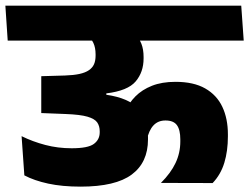

<svg xmlns="http://www.w3.org/2000/svg" viewBox="-44 -664 906 698"><path d="M500.5 -516.5H842L833 -643.5H491.5ZM541 1 729 1.5Q758.5 -29.5 771.5 -72.2Q784.5 -115 784.5 -168V-175.5Q784.5 -233 764.2 -275.8Q744 -318.5 702 -342.5Q660 -366.5 594 -366.5Q544.5 -366.5 508.5 -352.2Q472.5 -338 448.2 -313.5Q424 -289 409.5 -257L490 -155.5Q497 -190 513.8 -208Q530.5 -226 557.5 -226Q587 -226 599.2 -209Q611.5 -192 611.5 -157.5V-149.5Q611.5 -108 594.2 -71.5Q577 -35 541 1ZM-16 -516.5H557.5L549 -643.5H-24.5ZM444 -542H266.5Q287 -526 295.2 -508.5Q303.5 -491 303.5 -466.5V-462Q303.5 -443.5 297.8 -430.5Q292 -417.5 279.2 -408.8Q266.5 -400 245 -395.2Q223.5 -390.5 192 -389.5L106 -387V-253L195 -249.5Q247.5 -247.5 274 -239.8Q300.5 -232 309.5 -218.8Q318.5 -205.5 318.5 -187V-183Q318.5 -156.5 297.2 -140.8Q276 -125 216.5 -125Q166.5 -125 120.8 -137Q75 -149 34.5 -169L44.5 -26.5Q80.5 -7.5 131.2 3.5Q182 14.5 249 14.5Q376 14.5 435 -29.5Q494 -73.5 494 -157V-166Q494 -230.5 459.2 -269Q424.5 -307.5 342.5 -319.5V-324.5Q420.5 -334 449.2 -368Q478 -402 478 -451.5V-457Q478 -484.5 470 -505Q462 -525.5 444 -542Z"/></svg>

Font: Anek Devanagari ExtraBold
Style: Regular
Weight: 800
Designer: Kailash Malviya (Devanagari) & Yesha Goshar (Latin)
Foundry: Ek Type
Version: Version 1.003